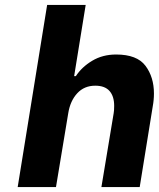

<svg xmlns="http://www.w3.org/2000/svg" viewBox="-20 -762 647 782"><path d="M172 -742H329L282 -452H289Q313 -489 355.5 -514.5Q398 -540 453 -540Q538 -540 572.5 -494Q607 -448 607 -381Q607 -355 602 -328L549 0H393L443 -301Q445 -311 445 -331Q445 -370 426 -391.5Q407 -413 368 -413Q323 -413 294.5 -382Q266 -351 258 -301L208 0H52Z"/></svg>

Font: Be Vietnam ExtraBold
Style: Italic
Weight: 800
Italic angle: -9.778°
Designer: Gabriel Lam
Foundry: TypeRant
Version: Version 3.000